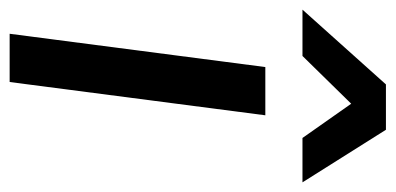

<svg xmlns="http://www.w3.org/2000/svg" viewBox="-263 -589 820 398"><g transform="rotate(90 147.0 -390.0)"><path d="M326 -607H234L163 -708L64 -607H-32L123 -780H217ZM118 0H18L87 -530H187Z"/></g></svg>

Font: Tanohe Sans Medium
Style: Italic
Weight: 500
Designer: Village Type and Design LLC & Cristiano Sobral
Foundry: Cooper Hewitt Smithsonian Design Museum
Version: Version 1.00;September 29, 2021;FontCreator 13.0.0.2655 64-b